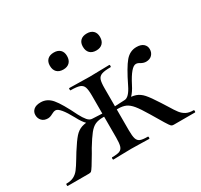

<svg xmlns="http://www.w3.org/2000/svg" viewBox="-125 -723 925 882"><g transform="rotate(-30 338.0 -281.5)"><path d="M243 -12Q270 -12 282.5 -17Q295 -22 299.5 -36.5Q304 -51 304 -81V-304Q304 -334 299 -348.5Q294 -363 279 -368.5Q264 -374 231 -374Q229 -374 229 -380Q229 -386 231 -386L287 -385Q304 -384 338 -384Q371 -384 388 -385L443 -386Q446 -386 446 -380Q446 -374 443 -374Q411 -374 396 -368.5Q381 -363 376 -349Q371 -335 371 -304V-81Q371 -51 375.5 -36.5Q380 -22 392.5 -17Q405 -12 432 -12Q435 -12 435 -6Q435 0 432 0Q405 0 390 -1L338 -2L284 -1Q269 0 243 0Q240 0 240 -6Q240 -12 243 -12ZM0 -12Q24 -12 39.5 -20Q55 -28 66.5 -43Q78 -58 96 -88L113 -116Q141 -160 157.5 -178.5Q174 -197 194.5 -204Q215 -211 253 -211L294 -209Q326 -207 341 -207L340 -189Q316 -192 299 -192Q273 -192 256.5 -184.5Q240 -177 224 -157Q208 -137 183 -96L170 -73Q152 -42 140.5 -24Q129 -6 125 -3Q121 0 113 0H0Q-2 0 -2 -6Q-2 -12 0 -12ZM187 -255Q147 -329 125 -329Q115 -329 103 -322Q89 -314 77 -314Q57 -314 45.5 -326Q34 -338 34 -356Q34 -373 46.5 -384Q59 -395 84 -395Q118 -395 142.5 -366Q167 -337 204 -261Q216 -238 227.5 -224.5Q239 -211 253 -211V-193Q235 -193 219 -208.5Q203 -224 187 -255ZM492 -96Q467 -138 451 -157.5Q435 -177 418.5 -184.5Q402 -192 377 -192Q359 -192 335 -189L334 -207Q351 -207 381 -209L423 -211Q461 -211 481 -204Q501 -197 517.5 -178.5Q534 -160 562 -116L581 -86Q599 -56 610 -42Q621 -28 636 -20Q651 -12 675 -12Q678 -12 678 -6Q678 0 675 0H562Q554 0 549.5 -4Q545 -8 530.5 -31.5Q516 -55 492 -96ZM471 -261Q508 -337 532.5 -366Q557 -395 592 -395Q616 -395 628.5 -384Q641 -373 641 -356Q641 -338 629.5 -326Q618 -314 598 -314Q585 -314 571 -322Q561 -329 551 -329Q526 -329 488 -255Q457 -193 423 -193V-211Q447 -211 471 -261ZM205 -519Q205 -540 217 -551.5Q229 -563 251 -563Q272 -563 284 -551.5Q296 -540 296 -519Q296 -497 284 -485Q272 -473 251 -473Q229 -473 217 -485Q205 -497 205 -519ZM380 -519Q380 -540 392 -551.5Q404 -563 426 -563Q447 -563 459 -551.5Q471 -540 471 -519Q471 -497 459 -485Q447 -473 426 -473Q404 -473 392 -485Q380 -497 380 -519Z"/></g></svg>

Font: Cormorant Garamond Medium
Style: Regular
Weight: 500
Designer: Christian Thalmann (Catharsis Fonts)
Foundry: Catharsis Fonts
Version: Version 4.000